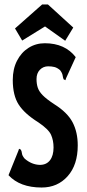

<svg xmlns="http://www.w3.org/2000/svg" viewBox="-20 -826 390 857"><path d="M166 11Q69 11 18 -44L62 -153L65 -162L73 -158Q77 -151 78 -141Q79 -131 90 -118Q121 -91 158 -90Q187 -90 203 -110.5Q219 -131 219 -168Q219 -199 208 -224Q197 -249 151 -280Q90 -318 63.5 -359Q37 -400 37 -469Q37 -518 56 -555Q75 -592 107.5 -612.5Q140 -633 180 -633Q270 -633 318 -571L275 -477L272 -468L264 -472Q261 -479 259.5 -489.5Q258 -500 248 -513Q235 -524 222.5 -527Q210 -530 195 -530Q173 -530 158 -514.5Q143 -499 143 -473Q143 -452 148.5 -435Q154 -418 170.5 -401Q187 -384 222 -361Q281 -324 304 -280Q327 -236 327 -177Q327 -90 282 -39.5Q237 11 166 11ZM79 -645 47 -699 168 -806H194L307 -703L271 -644L181 -708Z"/></svg>

Font: Inconsolata ExtraCondensed Black
Style: Regular
Weight: 900
Width: 2
Monospace: yes
Designer: Raph Levien, Cyreal, Brenton Simpson
Foundry: Raph Levien, Cyreal, Google
Version: Version 3.001; ttfautohint (v1.8.2.53-6de2)